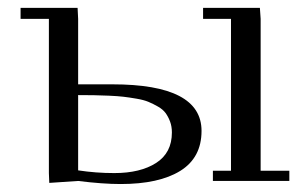

<svg xmlns="http://www.w3.org/2000/svg" viewBox="-20 -459 774 487"><path d="M32.2 -411.1V-439H176.8L178.2 -411.1V-245.1H265.1Q491.2 -245.1 491.2 -127Q491.2 -59.1 437.3 -25.6Q383.3 7.8 286.1 7.8Q240.7 7.8 178.2 0L105 4.9L104 -20V-411.1ZM178.2 -26.9Q223.1 -20 270 -20Q335.9 -20 376 -45.7Q416 -71.3 416 -123Q416 -138.2 411.4 -150.6Q406.7 -163.1 399.9 -172.4Q393.1 -181.6 380.6 -188.7Q368.2 -195.8 356.4 -200.7Q344.7 -205.6 326.2 -208.7Q307.6 -211.9 293.2 -213.6Q278.8 -215.3 256.1 -216.3Q233.4 -217.3 218 -217.5Q202.6 -217.8 178.2 -217.8ZM495.1 -411.1V-439H639.2L641.1 -411.1V-25.9H713.9V0H520V-25.9H565.9V-411.1Z"/></svg>

Font: Dehuti
Style: Book
Weight: 400
Version: Version 1.2